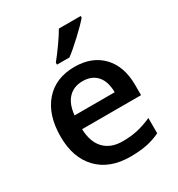

<svg xmlns="http://www.w3.org/2000/svg" viewBox="-183 -885 941 1015"><g transform="rotate(-30 288.0 -378.0)"><path d="M317.9 9.8Q191.9 9.8 120.8 -63.7Q49.8 -137.2 49.8 -266.1Q49.8 -398.4 115.7 -474.1Q181.6 -549.8 296.9 -549.8Q403.8 -549.8 465.8 -484.9Q527.8 -419.9 527.8 -306.2V-244.1H168Q170.4 -165.5 210.4 -123.3Q250.5 -81.1 323.2 -81.1Q371.1 -81.1 412.4 -90.1Q453.6 -99.1 501 -120.1V-26.9Q459 -6.8 416 1.5Q373 9.8 317.9 9.8ZM296.9 -462.9Q242.2 -462.9 209.2 -428.2Q176.3 -393.6 169.9 -327.1H415Q414.1 -394 382.8 -428.5Q351.6 -462.9 296.9 -462.9ZM223.6 -606V-618.2Q251.5 -652.3 281 -694.3Q310.5 -736.3 327.6 -766.1H460.9V-755.9Q435.5 -726.1 385 -679Q334.5 -631.8 299.8 -606Z"/></g></svg>

Font: f1_25842          
Style: Regular
Weight: 600
Foundry: Ascender Corporation
Version: Version 1.10